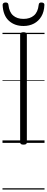

<svg xmlns="http://www.w3.org/2000/svg" viewBox="-20 -1149 378 1544"><path d="M169 14Q155 14 148.5 9.5Q142 5 142 -5V-871Q142 -881 148.5 -885.5Q155 -890 169 -890Q182 -890 189 -885.5Q196 -881 196 -871V-5Q196 5 190 9.5Q184 14 169 14ZM169 -940Q97 -940 51 -982.5Q5 -1025 1 -1109Q1 -1118 7 -1123.5Q13 -1129 25 -1129Q37 -1129 42 -1124Q47 -1119 48 -1109Q54 -1052 85.5 -1024.5Q117 -997 169 -997Q221 -997 253 -1024.5Q285 -1052 291 -1109Q292 -1119 296.5 -1124Q301 -1129 312 -1129Q325 -1129 331.5 -1123.5Q338 -1118 337 -1109Q335 -1054 312.5 -1016.5Q290 -979 253 -959.5Q216 -940 169 -940ZM0 365H338V375H0ZM0 -20H338V0H0ZM0 -505H338V-500H0ZM0 -885H338V-875H0Z"/></svg>

Font: Playwrite GB S Guides
Style: Regular
Weight: 400
Designer: Veronika Burian, José Scaglione
Foundry: TypeTogether
Version: Version 1.003